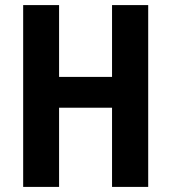

<svg xmlns="http://www.w3.org/2000/svg" viewBox="-20 -734 672 754"><path d="M562 0H420V-311H212V0H71V-714H212V-432H420V-714H562Z"/></svg>

Font: Noto Sans Khmer UI Condensed
Style: Bold
Weight: 700
Width: 3
Designer: Danh Hong and the Monotype Design Team
Foundry: Monotype Imaging Inc.
Version: Version 2.002; ttfautohint (v1.8.4.7-5d5b)